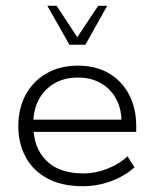

<svg xmlns="http://www.w3.org/2000/svg" viewBox="-20 -631 532 661"><path d="M266 10Q192 10 142.5 -17Q93 -44 68 -91Q43 -138 43 -197Q43 -257 68 -304Q93 -351 139.5 -378Q186 -405 248 -405Q311 -405 356 -378Q401 -351 425 -304Q449 -257 449 -197V-177H77V-219H398Q397 -260 378.5 -293Q360 -326 326.5 -345Q293 -364 248 -364Q201 -364 166.5 -343.5Q132 -323 113.5 -288Q95 -253 95 -210V-197Q95 -123 139 -78.5Q183 -34 267 -34Q309 -34 350.5 -50.5Q392 -67 419 -93L443 -55Q410 -25 363 -7.5Q316 10 266 10ZM219 -477 143 -611H175L246 -503L318 -611H349L274 -477Z"/></svg>

Font: Rokkitt Light
Style: Regular
Weight: 300
Version: Version 3.103